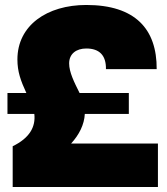

<svg xmlns="http://www.w3.org/2000/svg" viewBox="-20 -752 672 772"><path d="M31 -164V0H615V-175H266C298 -210 319 -251 321 -294H498V-378H300C278 -422 258 -462 258 -497C258 -536 287 -557 327 -557C380 -557 407 -529 406 -474H610C611 -635 524 -732 327 -732C169 -732 50 -650 50 -513C50 -464 63 -428 86 -378H10V-294H118C124 -242 99 -197 31 -164Z"/></svg>

Font: Aspekta 950
Style: Regular
Weight: 950
Designer: Ivo Dolenc
Version: Version 2.000